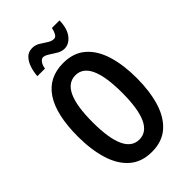

<svg xmlns="http://www.w3.org/2000/svg" viewBox="-270 -1013 1121 1121"><g transform="rotate(-45 290.0 -452.5)"><path d="M533 -358Q533 -249 507.5 -166Q482 -83 428.5 -36.5Q375 10 291 10Q207 10 153 -37Q99 -84 73.5 -167.5Q48 -251 48 -359Q48 -540 109.5 -632Q171 -724 291 -724Q375 -724 428.5 -678Q482 -632 507.5 -549.5Q533 -467 533 -358ZM168 -358Q168 -93 290 -93Q412 -93 412 -358Q412 -623 291 -623Q168 -623 168 -358ZM130 -776Q132 -807 142 -839Q152 -871 172 -892.5Q192 -914 225 -914Q250 -914 271.5 -901Q293 -888 313 -874.5Q333 -861 353 -861Q367 -861 376 -877Q385 -893 389 -915H452Q450 -848 422 -812.5Q394 -777 356 -777Q333 -777 310 -790.5Q287 -804 267 -817.5Q247 -831 231 -831Q219 -831 207.5 -815.5Q196 -800 193 -776Z"/></g></svg>

Font: Noto Sans Sinhala ExtraCondensed SemiBold
Style: Regular
Weight: 600
Width: 2
Designer: Jelle Bosma - Monotype Design Team
Foundry: Monotype Imaging Inc.
Version: Version 2.006; ttfautohint (v1.8.4.7-5d5b)